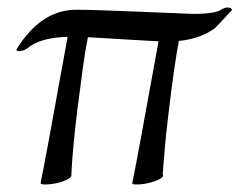

<svg xmlns="http://www.w3.org/2000/svg" viewBox="-20 -479 640 511"><path d="M100 12Q88 12 88 8Q92 -9 110 -106.5Q128 -204 160 -381Q86 -379 52 -350Q45 -345 34 -343Q24 -342 24 -346V-348Q90 -454 184 -453H187Q213 -453 253 -451.5Q293 -450 347 -448L494 -442Q557 -442 571 -455Q579 -459 585 -459Q597 -459 597 -453Q597 -452 596.5 -451.5Q596 -451 596 -451Q578 -431 567 -419.5Q556 -408 552 -404Q514 -376 456 -370Q443 -301 429 -181Q422 -125 418.5 -83Q415 -41 413 -15Q414 -14 414 -12Q414 -4 387 5Q365 12 343 12Q331 12 332 8Q336 -9 353.5 -103.5Q371 -198 402 -369Q370 -371 323 -373.5Q276 -376 214 -380Q207 -346 200.5 -298Q194 -250 186 -188Q179 -130 175 -86.5Q171 -43 170 -15V-12Q170 -4 144 5Q120 12 100 12Z"/></svg>

Font: Luxurious Roman
Style: Regular
Weight: 400
Designer: Robert E. Leuschke
Foundry: Robert E. Leuschke
Version: Version 1.010; ttfautohint (v1.8.3)